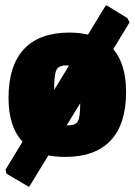

<svg xmlns="http://www.w3.org/2000/svg" viewBox="-20 -614 537 766"><path d="M257 -484Q296 -484 331 -476L403 -594L488 -542L497 -525L432 -418Q483 -358 483 -247Q483 -119 421.5 -53.5Q360 12 240 12Q203 12 173 6L96 132L6 79L2 63L70 -49Q14 -108 14 -223Q14 -352 75.5 -418Q137 -484 257 -484ZM243 -353Q214 -353 205 -334.5Q196 -316 196 -257V-255L255 -352Q252 -353 243 -353ZM254 -114Q282 -114 291 -131Q300 -148 300 -202L246 -114Z"/></svg>

Font: Alegreya Sans Black
Style: Regular
Weight: 900
Designer: Juan Pablo del Peral
Foundry: Huerta Tipografica
Version: Version 2.007